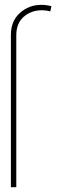

<svg xmlns="http://www.w3.org/2000/svg" viewBox="-20 -780 259 800"><path d="M47.9 0H25.4V-634.8Q25.4 -692.4 63 -726.1Q100.6 -759.8 152.3 -759.8Q162.6 -759.8 173.8 -758.3Q185.1 -756.8 194.3 -753.9L189.5 -732.4Q178.7 -735.4 170.4 -736.3Q162.1 -737.3 155.3 -737.3Q110.4 -737.3 79.3 -710.4Q48.3 -683.6 47.9 -634.8Z"/></svg>

Font: Inter Tight Thin
Style: Regular
Weight: 250
Designer: Rasmus Andersson
Foundry: rsms
Version: Version 3.004